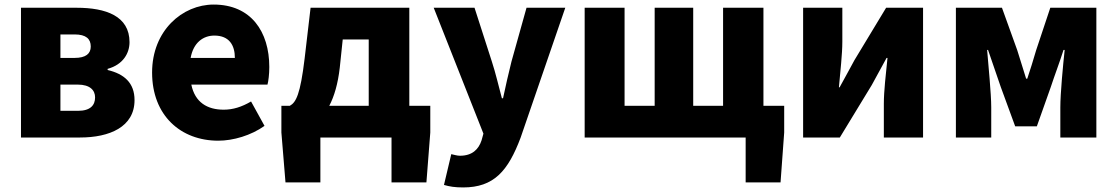

<svg xmlns="http://www.w3.org/2000/svg" viewBox="-20 -603 4899 842"><path d="M72 0H331C460 0 570 -46 570 -164C570 -240 524 -279 452 -296V-301C521 -320 548 -371 548 -418C548 -533 444 -569 316 -569H72ZM245 -349V-452H307C358 -452 378 -432 378 -399C378 -368 357 -349 307 -349ZM245 -117V-232H321C375 -232 397 -207 397 -176C397 -142 377 -117 322 -117Z M937 14C1003 14 1081 -9 1140 -51L1081 -158C1040 -134 1002 -122 961 -122C889 -122 835 -154 819 -232H1153C1157 -246 1161 -277 1161 -309C1161 -464 1081 -583 917 -583C780 -583 647 -469 647 -285C647 -96 773 14 937 14ZM816 -349C828 -416 871 -447 920 -447C985 -447 1010 -405 1010 -349Z M1385 0H1697V197H1850L1867 -22V-139H1775V-569H1342L1316 -347C1297 -188 1278 -154 1251 -139H1214V-22L1232 197H1385ZM1424 -139C1446 -181 1462 -236 1470 -306L1483 -430H1597V-139Z M2011 219C2146 219 2208 147 2263 1L2459 -569H2289L2223 -333C2210 -279 2197 -226 2186 -172H2181C2166 -228 2154 -281 2137 -333L2061 -569H1882L2100 -17L2092 12C2079 52 2051 80 1997 80C1984 80 1969 75 1959 73L1927 208C1951 215 1974 219 2011 219Z M2544 0H3250V197H3403L3419 -22V-139H3328V-569H3151V-139H3020V-569H2851V-139H2719V-569H2544Z M3502 0H3663L3803 -230C3821 -262 3849 -315 3868 -349H3872C3865 -279 3856 -204 3856 -148V0H4028V-569H3866L3727 -339C3710 -306 3680 -254 3662 -220H3659C3665 -289 3674 -365 3674 -421V-569H3502Z M4172 0H4327V-132C4327 -194 4314 -319 4309 -384H4313C4329 -335 4353 -270 4369 -221L4432 -49H4527L4588 -221C4604 -270 4628 -333 4644 -384H4649C4642 -319 4630 -194 4630 -132V0H4788V-569H4586L4524 -383C4511 -337 4498 -298 4485 -258H4480C4468 -298 4455 -337 4441 -383L4374 -569H4172Z"/></svg>

Font: Noto Sans CJK TC Black
Style: Regular
Weight: 900
Designer: Ryoko NISHIZUKA 西塚涼子 (kana, bopomofo & ideographs); Paul D. Hunt (Latin, Greek & Cyrillic); Sandoll Communications 산돌커뮤니
Foundry: Adobe
Version: Version 2.004;hotconv 1.0.118;makeotfexe 2.5.65603